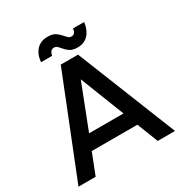

<svg xmlns="http://www.w3.org/2000/svg" viewBox="-203 -1030 1103 1173"><g transform="rotate(-30 349.0 -444.0)"><path d="M510 -148H188L130 0H9L288 -700H410L690 0H568ZM471 -250 349 -561 228 -250ZM342 -785Q330 -799 322.5 -805Q315 -811 305 -811Q291 -811 282.5 -803Q274 -795 269 -773H191Q196 -827 225 -857.5Q254 -888 303 -888Q336 -888 355 -876Q374 -864 393 -842Q405 -828 412.5 -822Q420 -816 431 -816Q446 -816 453.5 -825.5Q461 -835 464 -854H542Q536 -802 507.5 -770.5Q479 -739 431 -739Q398 -739 379 -751Q360 -763 342 -785Z"/></g></svg>

Font: Oak Sans SemiBold
Style: Regular
Weight: 600
Designer: Erik Kennedy, Walven
Foundry: Erik Kennedy, Walven
Version: Version 1.000